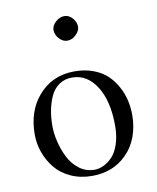

<svg xmlns="http://www.w3.org/2000/svg" viewBox="-76 -706 635 776"><g transform="rotate(-10 241.0 -318.0)"><path d="M188 -598.1Q188 -615.7 204.8 -630.9Q221.7 -646 240.2 -646Q259.8 -646 273.9 -629.6Q288.1 -613.3 288.1 -594.2Q288.1 -577.6 272 -561.8Q255.9 -545.9 235.8 -545.9Q217.8 -545.9 202.9 -562.3Q188 -578.6 188 -598.1ZM40 -194.8Q40 -290.5 92.8 -352.1Q149.9 -418.9 242.2 -418.9Q284.2 -418.9 318.8 -406Q353.5 -393.1 375.7 -371.8Q397.9 -350.6 413.3 -322.3Q428.7 -293.9 435.3 -264.4Q441.9 -234.9 441.9 -204.1Q441.9 -158.2 426.8 -116.2Q411.1 -74.2 379.9 -43.9Q324.7 9.8 240.2 9.8Q191.9 9.8 152.6 -8.3Q113.3 -26.4 89.4 -56.2Q65.4 -85.9 52.7 -121.6Q40 -157.2 40 -194.8ZM228 -396Q197.3 -396 174.6 -380.1Q151.9 -364.3 139.6 -337.2Q127.4 -310.1 121.8 -280.3Q116.2 -250.5 116.2 -216.8Q116.2 -187 124 -153.6Q131.8 -120.1 147.5 -87.9Q163.1 -55.7 190.9 -34.4Q218.8 -13.2 253.9 -13.2Q272 -13.2 290.5 -21.7Q309.1 -30.3 326.7 -48.1Q344.2 -65.9 355.2 -98.6Q366.2 -131.3 366.2 -173.8Q366.2 -275.9 328.1 -335.9Q290 -396 228 -396Z"/></g></svg>

Font: Linux Libertine Display G
Style: Regular
Weight: 400
Designer: Philipp H. Poll
Foundry: Philipp H. Poll
Version: Version 5.0.9